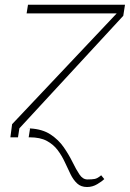

<svg xmlns="http://www.w3.org/2000/svg" viewBox="-20 -565 534 790"><path d="M59.7 -36.9 54 0H22.7L29.8 -54L460.2 -509.9H89.5L95.2 -545.5H494.3L487.2 -500ZM103.7 -36.6Q154.8 -33.7 188 -11.7Q221.2 10.3 242.5 41.2Q263.8 72.1 278.6 102.3Q293.3 132.5 307 152.9Q320.7 173.3 339.5 173.3Q340.2 173.3 342 173.3Q358.3 173.3 369.9 171.2Q381.4 169 396.3 156.2L409.1 171.9Q400.2 180.8 380.5 192.6Q360.8 204.5 338.1 204.5Q313.2 204.5 297.4 189.8Q281.6 175.1 270.2 151.8Q258.9 128.6 246.8 102.3Q234.7 76 217.3 52.7Q199.9 29.5 172.6 14.7Q145.2 0 102.3 0H98ZM103.7 -36.9V-36.6Q98 -36.9 92.3 -36.9Z"/></svg>

Font: Inter UI Thin
Style: Italic
Weight: 100
Italic angle: -9.39999°
Designer: Rasmus Andersson
Foundry: rsms
Version: 3.2;8d6f07862